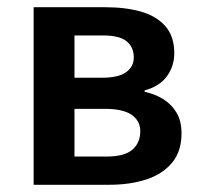

<svg xmlns="http://www.w3.org/2000/svg" viewBox="-20 -511 558 531"><path d="M73 0V-491H272Q327 -491 369.5 -479Q412 -467 437 -439Q462 -411 462 -364Q462 -328 441.5 -300Q421 -272 380 -261V-257Q409 -251 432 -236.5Q455 -222 468.5 -199Q482 -176 482 -142Q482 -92 455.5 -60.5Q429 -29 384 -14.5Q339 0 282 0ZM186 -296H261Q308 -296 329 -311.5Q350 -327 350 -352Q350 -381 330 -397Q310 -413 264 -413H186ZM186 -78H274Q324 -78 346 -97Q368 -116 368 -148Q368 -177 344 -193.5Q320 -210 270 -210H186Z"/></svg>

Font: Source Sans 3 SemiBold
Style: Regular
Weight: 600
Designer: Paul D. Hunt
Foundry: Adobe
Version: Version 3.046;hotconv 1.0.118;makeotfexe 2.5.65603